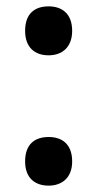

<svg xmlns="http://www.w3.org/2000/svg" viewBox="-20 -572 306 604"><path d="M59 -475C59 -422 90 -398 133 -398C174 -398 207 -422 207 -475C207 -529 175 -552 133 -552C89 -552 59 -529 59 -475ZM59 -64C59 -12 90 12 133 12C174 12 207 -12 207 -64C207 -119 175 -141 133 -141C89 -141 59 -118 59 -64Z"/></svg>

Font: Noto Sans Thai Looped SemiCondensed SemiBold
Style: Regular
Weight: 600
Width: 4
Designer: Sasikarn Vongin, Ben Mitchell
Foundry: The Fontpad Ltd
Version: Version 1.001